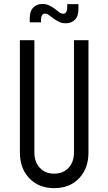

<svg xmlns="http://www.w3.org/2000/svg" viewBox="-20 -958 561 994"><path d="M438 -750V-169Q438 -86 389.5 -35Q341 16 260.5 16Q180.5 16 131.8 -35Q83 -86 83 -169V-750H158V-169Q158 -119.5 186 -89.2Q214 -59 260.5 -59Q307 -59 335 -89.2Q363 -119.5 363 -169V-750ZM320.5 -837.5Q300.5 -837.5 285.8 -845Q271 -852.5 259.5 -860.5Q245.5 -871 234.2 -879.2Q223 -887.5 213 -887.5Q203 -887.5 197.8 -879.2Q192.5 -871 192.5 -859.5V-842.5H134V-863Q134 -901 152.5 -919.2Q171 -937.5 199 -937.5Q219.5 -937.5 236 -929.2Q252.5 -921 263.5 -912.5Q276 -903 286.2 -895Q296.5 -887 307 -887Q318.5 -887 323.2 -896.5Q328 -906 328 -916.5V-936.5H386V-911.5Q386 -873.5 367.5 -855.5Q349 -837.5 320.5 -837.5Z"/></svg>

Font: Mohave Light
Style: Regular
Weight: 400
Version: Version 2.003